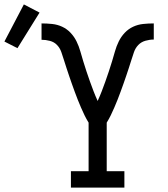

<svg xmlns="http://www.w3.org/2000/svg" viewBox="-142 -849 762 869"><path d="M179 0V-74H259V-294Q249 -310 240.5 -327.5Q232 -345 224.5 -362.5Q217 -380 210 -397.5Q203 -415 196.5 -433Q190 -451 183.5 -469Q177 -487 171 -505Q165 -523 159 -541Q153 -559 147.5 -577Q142 -595 135.5 -613.5Q129 -632 116 -645.5Q103 -659 84 -664Q65 -669 46 -669V-743Q70 -743 94 -740.5Q118 -738 139.5 -728Q161 -718 177.5 -700.5Q194 -683 204.5 -661.5Q215 -640 221.5 -617Q228 -594 235 -571Q242 -548 249.5 -525.5Q257 -503 265 -480.5Q273 -458 281.5 -436Q290 -414 300 -392Q310 -414 318.5 -436Q327 -458 335 -480.5Q343 -503 350.5 -525.5Q358 -548 365 -571Q372 -594 378.5 -617Q385 -640 395.5 -661.5Q406 -683 422.5 -700.5Q439 -718 460.5 -728Q482 -738 506 -740.5Q530 -743 554 -743V-670Q535 -670 516 -664.5Q497 -659 484 -645.5Q471 -632 464.5 -613.5Q458 -595 452.5 -577Q447 -559 441 -541Q435 -523 429 -505Q423 -487 416.5 -469Q410 -451 403.5 -433Q397 -415 390 -397.5Q383 -380 375.5 -362.5Q368 -345 359.5 -327.5Q351 -310 341 -294V-74H421V0ZM-63 -631 -122 -661 -34 -829 37 -792Z"/></svg>

Font: Iosevka Plex Etoile
Style: Regular
Weight: 400
Designer: Belleve Invis
Foundry: Belleve Invis
Version: Version 25.1.1; ttfautohint (v1.8.4)